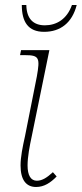

<svg xmlns="http://www.w3.org/2000/svg" viewBox="-20 -736 326 766"><path d="M156 -609C221 -609 268 -645 286 -716H267C247 -659 205 -635 159 -635C113 -635 86 -661 85 -716H67C67 -649 92 -609 156 -609ZM124 10C156 10 182 -7 206 -32L191 -49C168 -28 149 -15 127 -15C103 -15 90 -36 90 -76C90 -110 98 -152 107 -194L177 -536H64L60 -516H80C137 -516 140 -505 127 -431L80 -194C70 -149 62 -109 62 -76C62 -16 86 10 124 10Z"/></svg>

Font: Noto Serif SemiCondensed Thin
Style: Italic
Weight: 100
Width: 4
Italic angle: -12°
Designer: Monotype Design Team
Foundry: Monotype Imaging Inc.
Version: Version 2.013